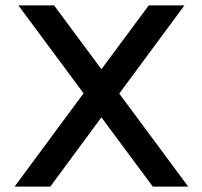

<svg xmlns="http://www.w3.org/2000/svg" viewBox="-20 -690 746 710"><path d="M48 -670 289 -345 34 0H166L355 -256L545 0H676L421 -344L662 -670H530L355 -434L180 -670Z"/></svg>

Font: LT Wave Alt Medium
Style: Regular
Weight: 500
Designer: Daniel Lyons
Version: Version 2.5 (Glyphs App)